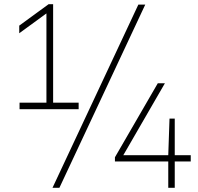

<svg xmlns="http://www.w3.org/2000/svg" viewBox="-20 -830 945 918"><path d="M202 -318V-780L212.5 -773.5L72 -671V-707.5L212.5 -810H234V-318ZM73.5 -308V-339H356V-308ZM231 68 641.5 -808H674.5L264 68ZM529.5 -58V-78L734.5 -432H768.5L563.5 -77.5L556.5 -88H892V-58ZM784.5 68V-88L790.5 -263H815.5V68Z"/></svg>

Font: Encode Sans SC SemiExpanded Thin
Style: Regular
Weight: 250
Width: 6
Designer: Multiple Designers
Foundry: Impallari Type
Version: Version 3.002